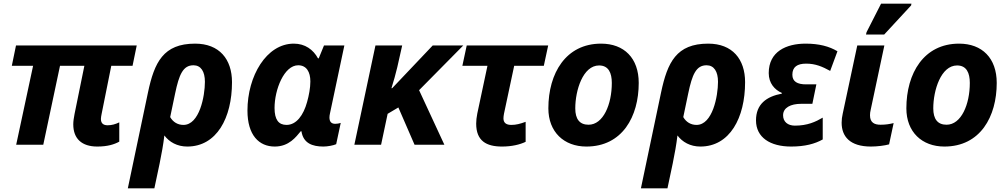

<svg xmlns="http://www.w3.org/2000/svg" viewBox="-20 -796 5546 1056"><path d="M515 10C572 10 609 -2 636 -17V-123C615 -113 595 -107 572 -107C549 -107 535 -117 535 -142C535 -149 537 -160 539 -170L592 -434H709L732 -546H68L45 -434H162L69 0H218L310 -434H444L390 -169C386 -148 383 -129 383 -112C383 -33 430 10 515 10Z M794 -288 683 240H829L858 103C869 49 878 0 884 -51C911 -15 954 10 1010 10C1172 10 1256 -148 1256 -344C1256 -471 1186 -556 1053 -556C878 -556 829 -453 794 -288ZM989 -109C958 -109 932 -124 916 -152L943 -281C965 -387 987 -437 1044 -437C1085 -437 1107 -403 1107 -346C1107 -267 1077 -109 989 -109Z M1491 10C1570 10 1608 -43 1634 -74H1638C1648 -8 1698 10 1759 10C1781 10 1814 4 1829 -3L1854 -120C1846 -117 1834 -115 1824 -115C1802 -115 1792 -127 1792 -150C1792 -157 1793 -164 1795 -173L1874 -546H1762L1733 -475H1729C1703 -523 1658 -556 1596 -556C1445 -556 1341 -377 1341 -188C1341 -52 1405 10 1491 10ZM1556 -109C1512 -109 1490 -138 1490 -202C1490 -304 1543 -437 1620 -437C1666 -437 1687 -400 1687 -348C1687 -313 1679 -270 1669 -235C1649 -162 1610 -109 1556 -109Z M1929 0H2076L2112 -170L2171 -205L2260 0H2424L2285 -300L2528 -546H2360L2137 -311H2133C2144 -346 2157 -391 2165 -426L2192 -546H2045Z M2741 10C2795 10 2840 -1 2871 -16V-126C2841 -115 2819 -109 2792 -109C2766 -109 2749 -119 2749 -145C2749 -151 2750 -161 2752 -171L2808 -434H2971L2995 -546H2547L2523 -434H2661L2605 -171C2601 -151 2599 -132 2599 -116C2599 -21 2655 10 2741 10Z M3205 10C3403 10 3493 -155 3493 -340C3493 -476 3413 -556 3286 -556C3092 -556 2996 -393 2996 -200C2996 -70 3082 10 3205 10ZM3217 -110C3168 -110 3144 -141 3144 -200C3144 -299 3186 -436 3275 -436C3327 -436 3345 -395 3345 -340C3345 -222 3298 -110 3217 -110Z M3616 -288 3505 240H3651L3680 103C3691 49 3700 0 3706 -51C3733 -15 3776 10 3832 10C3994 10 4078 -148 4078 -344C4078 -471 4008 -556 3875 -556C3700 -556 3651 -453 3616 -288ZM3811 -109C3780 -109 3754 -124 3738 -152L3765 -281C3787 -387 3809 -437 3866 -437C3907 -437 3929 -403 3929 -346C3929 -267 3899 -109 3811 -109Z M4331 10C4408 10 4462 -5 4505 -29V-149C4466 -126 4421 -105 4352 -105C4313 -105 4287 -126 4287 -162C4287 -204 4329 -225 4386 -225H4448L4470 -332H4413C4366 -332 4338 -347 4338 -385C4338 -428 4365 -446 4414 -446C4466 -446 4504 -429 4546 -406L4586 -514C4541 -541 4485 -556 4411 -556C4305 -556 4208 -513 4208 -394C4208 -338 4241 -302 4280 -285V-281C4195 -265 4138 -223 4138 -134C4138 -40 4216 10 4331 10Z M4743 -606H4843L4991 -766L4993 -776H4826L4746 -619ZM4770 10C4804 10 4845 5 4870 -2L4895 -119C4870 -113 4850 -110 4823 -110C4790 -110 4765 -121 4765 -162C4765 -171 4766 -181 4769 -193L4844 -546H4695L4615 -171C4611 -154 4609 -137 4609 -121C4609 -46 4654 10 4770 10Z M5174 10C5372 10 5462 -155 5462 -340C5462 -476 5382 -556 5255 -556C5061 -556 4965 -393 4965 -200C4965 -70 5051 10 5174 10ZM5186 -110C5137 -110 5113 -141 5113 -200C5113 -299 5155 -436 5244 -436C5296 -436 5314 -395 5314 -340C5314 -222 5267 -110 5186 -110Z"/></svg>

Font: Noto Sans
Style: Bold Italic
Weight: 700
Italic angle: -12°
Designer: Monotype Design Team
Foundry: Monotype Imaging Inc.
Version: Version 2.013